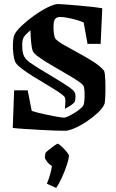

<svg xmlns="http://www.w3.org/2000/svg" viewBox="-20 -637 576 950"><path d="M43 -4 50 -190H117L137 -88Q163 -80 196.5 -72.5Q230 -65 258.5 -60Q287 -55 298 -55Q305 -55 320 -62.5Q335 -70 352 -80.5Q369 -91 381.5 -102.5Q394 -114 395 -123Q398 -136 398.5 -155.5Q399 -175 397.5 -192Q396 -209 392 -214Q384 -225 358 -241.5Q332 -258 298 -277.5Q264 -297 230.5 -317Q197 -337 172 -354.5Q147 -372 142 -385Q137 -398 134 -428.5Q131 -459 131 -487Q104 -465 97 -452Q90 -439 90 -417Q90 -396 92 -382Q94 -368 100 -357Q109 -341 127.5 -328Q146 -315 178 -295Q211 -275 248.5 -252.5Q286 -230 314.5 -211Q343 -192 349 -181Q354 -172 353.5 -158.5Q353 -145 351 -136Q347 -127 331.5 -116.5Q316 -106 301 -99Q303 -115 303.5 -133Q304 -151 299 -158Q291 -168 266.5 -184Q242 -200 209 -219.5Q176 -239 143 -259.5Q110 -280 85.5 -299Q61 -318 54 -333Q49 -347 46 -371Q43 -395 44 -420Q45 -445 49 -460Q58 -482 86 -508.5Q114 -535 149 -560Q184 -585 216.5 -601Q249 -617 268 -617Q276 -617 302.5 -615Q329 -613 363.5 -610Q398 -607 431 -603.5Q464 -600 486 -596L478 -420H413L394 -526Q380 -532 358 -538.5Q336 -545 314 -549Q292 -553 279 -553Q259 -553 253 -543Q246 -534 245 -513.5Q244 -493 246.5 -473Q249 -453 254 -446Q264 -433 295.5 -415Q327 -397 366 -376Q405 -355 440.5 -332.5Q476 -310 495 -287Q500 -273 501 -242.5Q502 -212 501.5 -179Q501 -146 498 -125Q489 -102 463.5 -78.5Q438 -55 407 -34.5Q376 -14 347.5 -2Q319 10 303 10Q283 10 249 9Q215 8 176.5 5.5Q138 3 102.5 1Q67 -1 43 -4ZM258 293 212 272Q223 245 229 222.5Q235 200 237 184Q222 176 211 160.5Q200 145 202 139L205 120Q206 117 219.5 106Q233 95 247.5 84.5Q262 74 265 74Q270 74 283.5 86.5Q297 99 309 113Q321 127 321 133Q321 148 311 178.5Q301 209 286.5 241Q272 273 258 293Z"/></svg>

Font: Grenze Gotisch SemiBold
Style: Regular
Weight: 600
Designer: Renata Polastri
Foundry: Omnibus-Type
Version: Version 1.001